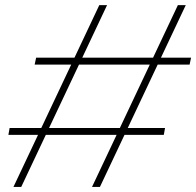

<svg xmlns="http://www.w3.org/2000/svg" viewBox="-20 -740 776 760"><path d="M13.2 -206.1 18.1 -233.4H633.3L628.4 -206.1ZM117.2 -484.4 123 -511.7H736.3L730.5 -484.4ZM33.2 0 373 -719.7H403.8L64 0ZM344.2 0 684.1 -719.7H715.3L375.5 0Z"/></svg>

Font: Reddit Sans ExtraLight
Style: Italic
Weight: 250
Italic angle: -11.25°
Designer: Stephen Hutchings
Version: Version 1.013